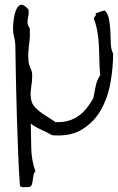

<svg xmlns="http://www.w3.org/2000/svg" viewBox="-20 -562 499 813"><path d="M459 -335Q459 -273.4 447.3 -209.5Q435.5 -145.5 406.2 -94.7Q377 -43.9 327.1 -13.7Q285.2 11.7 225.6 11.7Q213.9 11.7 201.2 10.7Q178.7 -2 154.8 -12.7Q130.9 -23.4 110.4 -38.1Q111.3 11.7 112.3 64Q113.3 116.2 129.9 164.1Q124 168.9 122.1 178.2Q120.1 187.5 119.1 197.8Q118.2 208 115.7 216.8Q113.3 225.6 106.4 229.5Q89.8 230.5 83 230.5L82 231.4Q75.2 231.4 64.5 226.6Q59.6 158.2 56.6 81.5Q53.7 4.9 51.3 -73.2Q48.8 -151.4 47.4 -227.5Q45.9 -303.7 44.9 -371.1Q43.9 -390.6 39.1 -409.2Q35.2 -423.8 35.2 -437.5V-442.4Q35.2 -459 38.6 -482.4Q42 -505.9 49.3 -522.5Q56.6 -539.1 69.3 -542H71.3Q83 -542 100.6 -521.5Q101.6 -514.6 101.6 -508.8Q101.6 -500 99.6 -492.2Q96.7 -481.4 96.7 -468.8V-461.9Q97.7 -455.1 102.1 -449.2Q106.4 -443.4 106.4 -436.5V-403.3Q104.5 -385.7 102.5 -368.7Q100.6 -351.6 99.6 -335V-324.2Q99.6 -313.5 100.6 -302.7Q102.5 -287.1 109.4 -272.9Q116.2 -258.8 116.2 -243.2V-235.4Q116.2 -225.6 115.2 -214.8Q112.3 -200.2 111.3 -185.5Q109.4 -173.8 109.4 -163.1Q109.4 -159.2 110.4 -155.3Q110.4 -140.6 116.2 -126Q122.1 -113.3 133.8 -102.1Q145.5 -90.8 159.7 -81.1Q173.8 -71.3 188.5 -62.5Q203.1 -53.7 214.8 -44.9H227.5Q250 -44.9 269.5 -50.8Q293.9 -57.6 313.5 -71.8Q333 -85.9 348.1 -105.5Q363.3 -125 375 -145.5Q379.9 -171.9 385.3 -197.8Q390.6 -223.6 404.3 -243.2Q401.4 -271.5 400.9 -302.7Q400.4 -334 398.9 -365.2Q397.5 -396.5 392.6 -426.3Q387.7 -456.1 377.9 -481.4V-484.4Q377.9 -489.3 381.8 -492.2Q385.7 -493.2 385.7 -499Q385.7 -502 384.8 -504.9Q393.6 -508.8 403.3 -512.2Q413.1 -515.6 423.8 -517.6Q437.5 -503.9 441.9 -479.5Q446.3 -455.1 447.3 -428.7Q448.2 -402.3 449.2 -377Q450.2 -351.6 459 -335Z"/></svg>

Font: Crafty Girls
Style: Regular
Weight: 400
Designer: Crystal Kluge
Foundry: Font Diner, Inc DBA Tart Workshop
Version: Version 1.001